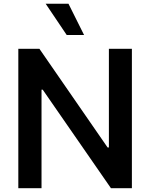

<svg xmlns="http://www.w3.org/2000/svg" viewBox="-20 -982 784 1002"><path d="M668.3 -727.3H548.3V-212.4H541.5L185.7 -727.3H75.6V0H196.7V-514.2H202.8L558.9 0H668.3ZM218.4 -962.4 328.1 -799.4H418.7L337.4 -962.4Z"/></svg>

Font: Magic Ui Pro Semi Bold
Style: Regular
Weight: 600
Designer: Stefan Endress, Andreas Faust
Version: Version 1.000;FEAKit 1.0